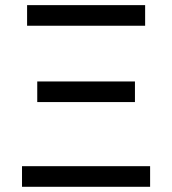

<svg xmlns="http://www.w3.org/2000/svg" viewBox="-20 -717 661 737"><path d="M537.1 -618.2H84V-697.3H537.1ZM498 -325.2H123V-404.3H498ZM556.2 0H64.5V-79.1H556.2Z"/></svg>

Font: Lunasima
Style: Regular
Weight: 400
Designer: The DocRepair Project, Monotype Design Team
Foundry: Google
Version: Version 2.009